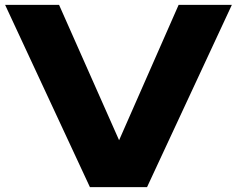

<svg xmlns="http://www.w3.org/2000/svg" viewBox="-20 -770 975 790"><path d="M223 -750H1L350 0H585L934 -750H715L470 -193Z"/></svg>

Font: Bounded
Style: Bold
Weight: 700
Designer: Vlad Churkin
Version: Version 3.0